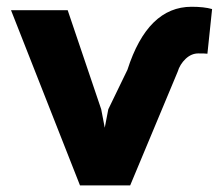

<svg xmlns="http://www.w3.org/2000/svg" viewBox="-20 -559 660 579"><path d="M221.2 0 13.2 -528.3H184.1L285.2 -229.5L295.9 -173.8L306.6 -229.5L364.3 -348.6Q425.3 -538.6 557.6 -538.6Q595.2 -538.6 619.6 -531.7L605.5 -397Q598.6 -397.9 578.1 -397.9Q557.1 -397.9 539.8 -381.6Q522.5 -365.2 515.6 -342.3L372.6 0Z"/></svg>

Font: Bert Sans Black
Style: Regular
Weight: 900
Designer: Christian Robertson, Adam Twardoch, & Cristiano Sobral
Foundry: Google
Version: Version 12.135;January 10, 2020;FontCreator 12.0.0.2547 64-b